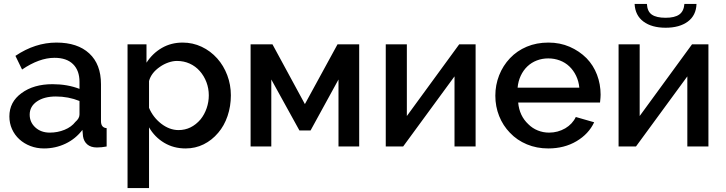

<svg xmlns="http://www.w3.org/2000/svg" viewBox="-20 -750 3715 983"><path d="M402 -85 405 -52Q409 -26 427 -10.5Q445 5 476 5Q500 5 526 0V-94Q497 -96 497 -130V-319Q497 -421 437 -476.5Q377 -532 269 -532Q160 -532 59 -464L93 -394Q181 -454 259 -454Q321 -454 354 -421.5Q387 -389 387 -331V-295Q325 -319 249 -319Q152 -319 90 -273Q28 -228 28 -154Q28 -119 41.5 -89Q55 -59 79 -37Q103 -15 135.5 -2.5Q168 10 205 10Q264 10 315.5 -14.5Q367 -39 402 -85ZM132 -163Q132 -205 169 -230.5Q206 -256 266 -256Q330 -256 387 -233V-164Q387 -144 366 -126Q346 -100 310.5 -85.5Q275 -71 235 -71Q190 -71 161 -97.5Q132 -124 132 -163Z M1097 -70Q1128 -106 1145 -156Q1162 -206 1162 -262Q1162 -316 1143.5 -365Q1125 -414 1092 -451Q1058 -489 1012.5 -510.5Q967 -532 915 -532Q856 -532 808.5 -504.5Q761 -477 730 -429V-523H633V213H743V-98Q772 -48 820.5 -19Q869 10 930 10Q980 10 1022.5 -11Q1065 -32 1097 -70ZM805 -117Q763 -150 743 -198V-335Q754 -377 799 -408Q819 -422 842 -430Q865 -438 886 -438Q921 -438 951 -424.5Q981 -411 1003 -386Q1025 -361 1037 -329Q1049 -297 1049 -262Q1049 -228 1038 -196Q1027 -164 1007 -139Q960 -84 894 -84Q848 -84 805 -117Z M1263 -523V0H1369V-343L1513 -82H1570L1713 -343V0H1819V-523H1708L1541 -217L1375 -523Z M1955 -523V0H2044L2307 -359V0H2415V-523H2331L2063 -156V-523Z M3022 -124 2928 -151Q2911 -115 2874 -93Q2836 -71 2791 -71Q2761 -71 2733.5 -82Q2706 -93 2685 -114Q2639 -157 2633 -225H3052Q3055 -252 3055 -265Q3055 -319 3036.5 -367.5Q3018 -416 2983 -452Q2946 -489 2896.5 -510.5Q2847 -532 2788 -532Q2727 -532 2677 -511Q2627 -490 2591 -452Q2555 -414 2535.5 -364.5Q2516 -315 2516 -260Q2516 -205 2535.5 -156Q2555 -107 2591 -70Q2627 -32 2677.5 -11Q2728 10 2787 10Q2869 10 2931.5 -27Q2994 -64 3022 -124ZM2680 -410Q2701 -430 2728.5 -440.5Q2756 -451 2787 -451Q2818 -451 2846 -440.5Q2874 -430 2895 -410Q2916 -390 2929.5 -362Q2943 -334 2946 -301H2630Q2633 -334 2646 -362Q2659 -390 2680 -410Z M3388 -659Q3341 -659 3317.5 -675Q3294 -691 3292 -730H3229Q3232 -671 3274.5 -639.5Q3317 -608 3388 -608Q3459 -608 3501.5 -639.5Q3544 -671 3546 -730H3484Q3481 -692 3457.5 -675.5Q3434 -659 3388 -659ZM3147 -523V0H3236L3499 -359V0H3607V-523H3523L3255 -156V-523Z"/></svg>

Font: RT Raleway SemiBold
Style: Regular
Weight: 400
Designer: Matt McInerney, Pablo Impallari, Rodrigo Fuenzalida — Edited by Milan Moffatt in April 2016
Foundry: Matt McInerney, Pablo Impallari, Rodrigo Fuenzalida — Edited by Milan Moffatt in April 2016
Version: Version 3.001